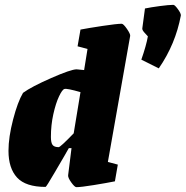

<svg xmlns="http://www.w3.org/2000/svg" viewBox="-20 -763 766 792"><path d="M517 -615 425 -95 466 -84 454 -15Q419 -8 366.5 0.5Q314 9 295 9Q288 9 274 -10.5Q260 -30 261 -40L275 -152H264Q261 -147 257 -140Q253 -133 248 -124Q239 -109 205 -50.5Q171 8 168 8Q86 8 50.5 -30.5Q15 -69 15 -141Q15 -197 34 -270Q53 -343 75 -380Q109 -405 191 -441Q273 -477 296 -477L327 -474L341 -561L300 -572L312 -641Q343 -647 402.5 -656Q462 -665 482 -665Q489 -665 503.5 -644Q518 -623 517 -615ZM284 -213 312 -383Q256 -399 246 -396Q237 -394 223.5 -365.5Q210 -337 200 -292Q190 -247 190 -198Q190 -174 197 -165Q204 -156 222 -156Q229 -156 284 -213ZM563 -517Q583 -574 590 -613Q583 -620 574.5 -630Q566 -640 567 -646L578 -728Q602 -733 639.5 -738Q677 -743 695 -743Q701 -743 714 -725Q727 -707 726 -699Q704 -581 635 -481Z"/></svg>

Font: Grenze Black
Style: Italic
Weight: 900
Italic angle: -10°
Designer: Renata Polastri
Foundry: Omnibus-Type
Version: Version 1.002; ttfautohint (v1.8)